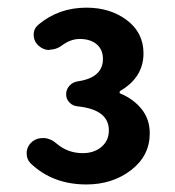

<svg xmlns="http://www.w3.org/2000/svg" viewBox="-20 -907 464 509"><path d="M209 -418Q119.1 -418 60.5 -474.6Q50.8 -485.4 50.8 -499Q50.8 -502 50.8 -504.9Q52.7 -521.5 67.4 -533.2Q79.1 -541 92.8 -541Q95.7 -541 98.6 -541Q115.2 -539.1 128.9 -527.3Q159.2 -501 199.2 -501Q229.5 -501 249 -517.6Q268.6 -534.2 268.6 -561.5Q268.6 -616.2 186.5 -625Q172.9 -626 164.1 -635.3Q155.3 -644.5 155.3 -657.2Q155.3 -669.9 164.1 -679.7Q172.9 -689.5 186.5 -691.4Q252.9 -701.2 252.9 -751Q252.9 -775.4 236.3 -789.6Q219.7 -803.7 191.4 -803.7Q167 -803.7 143.6 -786.1Q128.9 -775.4 112.3 -775.4Q111.3 -774.4 110.4 -774.4Q95.7 -774.4 83 -785.2Q69.3 -796.9 69.3 -815.4Q69.3 -831.1 82 -841.8Q135.7 -886.7 209 -886.7Q272.5 -886.7 316.4 -853.5Q360.4 -820.3 360.4 -765.6Q360.4 -702.1 298.8 -666Q296.9 -664.1 296.9 -662.1Q296.9 -660.2 298.8 -659.2Q334 -644.5 355.5 -617.7Q377 -590.8 377 -553.7Q377 -494.1 327.6 -456.1Q278.3 -418 209 -418Z"/></svg>

Font: Gen Jyuu Gothic Bold
Style: Bold
Weight: 700
Designer: [Source Han Sans]
Ryoko NISHIZUKA  (kana & ideographs); Paul D. Hunt (Latin, Greek & Cyrillic); Wenlong ZHANG  (bopomofo
Version: Version 1.002.20150607